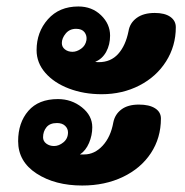

<svg xmlns="http://www.w3.org/2000/svg" viewBox="-20 -587 571 593"><path d="M93 -432Q93 -488 128 -527.5Q163 -567 222 -567Q264 -567 292 -540Q320 -513 320 -477Q320 -449 308 -427Q296 -405 274 -396Q277 -395 285 -395Q322 -395 345 -420.5Q368 -446 377 -491Q381 -516 402 -531.5Q423 -547 458 -547Q489 -547 506 -535Q523 -523 523 -503Q523 -445 493 -397.5Q463 -350 410.5 -323Q358 -296 294 -296Q239 -296 193 -313.5Q147 -331 120 -362Q93 -393 93 -432ZM171 -454Q171 -442 180.5 -434.5Q190 -427 204 -427Q217 -427 230.5 -436.5Q244 -446 247 -463Q249 -477 241 -487.5Q233 -498 215 -498Q195 -498 183 -483.5Q171 -469 171 -454ZM477 -221Q477 -161 446 -114Q415 -67 359.5 -40.5Q304 -14 234 -14Q150 -14 93 -51Q36 -88 36 -151Q36 -208 67.5 -244.5Q99 -281 159 -281Q201 -281 233 -255.5Q265 -230 265 -194Q265 -169 255 -145.5Q245 -122 227 -110H240Q272 -110 297 -137Q322 -164 330 -209Q335 -234 355 -249Q375 -264 409 -264Q441 -264 459 -252.5Q477 -241 477 -221ZM147 -136Q162 -136 176 -147.5Q190 -159 190 -178Q190 -190 181 -198.5Q172 -207 156 -207Q134 -207 123.5 -194Q113 -181 113 -163Q113 -151 123 -143.5Q133 -136 147 -136Z"/></svg>

Font: Mali
Style: Bold Italic
Weight: 700
Italic angle: -10°
Version: Version 1.000; ttfautohint (v1.6)